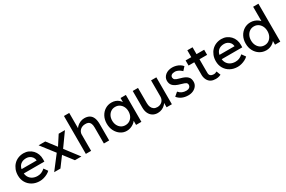

<svg xmlns="http://www.w3.org/2000/svg" viewBox="126 -1988 4831 3245"><g transform="rotate(-30 2541.0 -365.0)"><path d="M40 -257Q40 -319 60 -370Q80 -421 115.5 -458.5Q151 -496 200.5 -516.5Q250 -537 308 -537Q359 -537 403 -517.5Q447 -498 479.5 -464Q512 -430 529.5 -383.5Q547 -337 546 -282L545 -238H116L93 -320H456L441 -303V-327Q438 -360 419 -386Q400 -412 371 -427Q342 -442 308 -442Q254 -442 217 -421.5Q180 -401 161 -361.5Q142 -322 142 -264Q142 -209 165 -168.5Q188 -128 230 -106Q272 -84 327 -84Q366 -84 399.5 -97Q433 -110 472 -144L524 -71Q500 -47 465.5 -29Q431 -11 392.5 -0.5Q354 10 317 10Q236 10 173.5 -24.5Q111 -59 75.5 -119Q40 -179 40 -257Z M1004 0 860 -187 721 0H599L801 -263L598 -525H728L870 -340L990 -525H1112L927 -266L1130 0Z M1217 -740H1320V-417L1302 -405Q1312 -440 1341 -469.5Q1370 -499 1410 -517.5Q1450 -536 1492 -536Q1552 -536 1592 -512.5Q1632 -489 1652 -441Q1672 -393 1672 -320V0H1569V-313Q1569 -358 1557 -387.5Q1545 -417 1520 -430.5Q1495 -444 1458 -442Q1428 -442 1403 -432.5Q1378 -423 1359.5 -406Q1341 -389 1330.5 -366.5Q1320 -344 1320 -318V0H1269Q1256 0 1243 0Q1230 0 1217 0Z M1778 -264Q1778 -343 1810.5 -404.5Q1843 -466 1898.5 -501Q1954 -536 2023 -536Q2064 -536 2098 -524Q2132 -512 2157.5 -490.5Q2183 -469 2199.5 -441Q2216 -413 2220 -381L2197 -389V-525H2301V0H2197V-125L2221 -132Q2215 -105 2196.5 -79.5Q2178 -54 2149.5 -34Q2121 -14 2086.5 -2Q2052 10 2014 10Q1949 10 1895.5 -26Q1842 -62 1810 -124Q1778 -186 1778 -264ZM2201 -264Q2201 -315 2180.5 -355Q2160 -395 2124 -418Q2088 -441 2041 -441Q1995 -441 1959.5 -418Q1924 -395 1903.5 -355Q1883 -315 1883 -264Q1883 -212 1903.5 -171.5Q1924 -131 1959.5 -108Q1995 -85 2041 -85Q2088 -85 2124 -108Q2160 -131 2180.5 -171.5Q2201 -212 2201 -264Z M2435 -201V-525H2538V-229Q2538 -183 2552.5 -149.5Q2567 -116 2594.5 -98Q2622 -80 2661 -80Q2690 -80 2714 -89.5Q2738 -99 2755.5 -116Q2773 -133 2783 -157Q2793 -181 2793 -209V-525H2896V0H2793V-110L2811 -122Q2799 -85 2770.5 -55Q2742 -25 2703 -7.5Q2664 10 2619 10Q2563 10 2521.5 -16Q2480 -42 2457.5 -89Q2435 -136 2435 -201Z M3008 -81 3078 -141Q3108 -106 3143.5 -90.5Q3179 -75 3224 -75Q3242 -75 3257.5 -79.5Q3273 -84 3284.5 -93Q3296 -102 3302 -114.5Q3308 -127 3308 -142Q3308 -168 3289 -184Q3279 -191 3257.5 -199.5Q3236 -208 3202 -217Q3144 -232 3107 -251Q3070 -270 3050 -294Q3035 -313 3028 -335.5Q3021 -358 3021 -385Q3021 -418 3035.5 -445.5Q3050 -473 3075.5 -493.5Q3101 -514 3135.5 -525Q3170 -536 3209 -536Q3246 -536 3282.5 -526Q3319 -516 3350 -497Q3381 -478 3402 -452L3343 -387Q3324 -406 3301.5 -420.5Q3279 -435 3256 -443Q3233 -451 3214 -451Q3193 -451 3176 -447Q3159 -443 3147.5 -435Q3136 -427 3130 -415Q3124 -403 3124 -388Q3125 -375 3130.5 -363.5Q3136 -352 3146 -344Q3157 -336 3179 -327Q3201 -318 3235 -310Q3285 -297 3317.5 -281.5Q3350 -266 3369 -246Q3389 -227 3397 -202Q3405 -177 3405 -146Q3405 -101 3379.5 -65.5Q3354 -30 3311 -10Q3268 10 3215 10Q3149 10 3096 -13Q3043 -36 3008 -81Z M3680 -425V-214Q3680 -181 3681 -153Q3682 -118 3705 -101Q3728 -84 3764 -84Q3781 -84 3794.5 -88.5Q3808 -93 3826 -102L3857 -21Q3839 -13 3824 -8Q3797 2 3755 2Q3702 2 3664 -17Q3623 -39 3601.5 -80.5Q3580 -122 3578 -172V-425H3467V-525H3578V-659H3680V-525H3829V-425Z M3902 -257Q3902 -319 3922 -370Q3942 -421 3977.5 -458.5Q4013 -496 4062.5 -516.5Q4112 -537 4170 -537Q4221 -537 4265 -517.5Q4309 -498 4341.5 -464Q4374 -430 4391.5 -383.5Q4409 -337 4408 -282L4407 -238H3978L3955 -320H4318L4303 -303V-327Q4300 -360 4281 -386Q4262 -412 4233 -427Q4204 -442 4170 -442Q4116 -442 4079 -421.5Q4042 -401 4023 -361.5Q4004 -322 4004 -264Q4004 -209 4027 -168.5Q4050 -128 4092 -106Q4134 -84 4189 -84Q4228 -84 4261.5 -97Q4295 -110 4334 -144L4386 -71Q4362 -47 4327.5 -29Q4293 -11 4254.5 -0.5Q4216 10 4179 10Q4098 10 4035.5 -24.5Q3973 -59 3937.5 -119Q3902 -179 3902 -257Z M4488 -263Q4488 -342 4520.5 -403.5Q4553 -465 4609 -500.5Q4665 -536 4736 -536Q4775 -536 4811.5 -523.5Q4848 -511 4877 -489.5Q4906 -468 4922.5 -442.5Q4939 -417 4939 -391L4909 -389V-740H5012V0H4909V-125H4929Q4929 -101 4913 -77.5Q4897 -54 4870.5 -34Q4844 -14 4809.5 -2Q4775 10 4739 10Q4667 10 4610.5 -25.5Q4554 -61 4521 -122.5Q4488 -184 4488 -263ZM4913 -263Q4913 -316 4892.5 -357.5Q4872 -399 4836 -423Q4800 -447 4753 -447Q4706 -447 4670 -423Q4634 -399 4613.5 -357.5Q4593 -316 4593 -263Q4593 -210 4613.5 -168.5Q4634 -127 4670 -103Q4706 -79 4753 -79Q4800 -79 4836 -103Q4872 -127 4892.5 -168.5Q4913 -210 4913 -263Z"/></g></svg>

Font: Mach
Style: Regular
Weight: 400
Version: Version 1.002